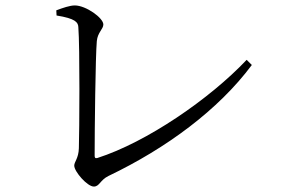

<svg xmlns="http://www.w3.org/2000/svg" viewBox="-20 -696 1040 706"><path d="M188 -639C257 -628 267 -614 268 -597C274 -522 272 -212 270 -151C269 -114 253 -101 253 -87C253 -65 301 -10 325 -10C346 -10 348 -34 379 -49C592 -151 783 -292 906 -457L887 -476C751 -332 519 -173 338 -115C330 -113 328 -116 328 -124C328 -216 331 -490 336 -545C339 -577 360 -589 360 -606C360 -630 296 -676 255 -676C237 -676 211 -667 187 -658Z"/></svg>

Font: Source Han Serif AKR9
Style: Regular
Weight: 400
Designer: Ryoko NISHIZUKA 西塚涼子 (kana & ideographs); Frank Grießhammer (Latin, Greek & Cyrillic); Sandoll Communications 산돌커뮤니케이션, 
Foundry: Adobe Systems Incorporated
Version: Version 1.005;hotconv 1.0.107;makeotfexe 2.5.65593